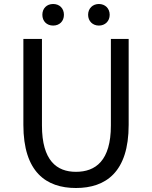

<svg xmlns="http://www.w3.org/2000/svg" viewBox="-20 -928 761 961"><path d="M360 13C510 13 624 -67 624 -303V-733H535V-300C535 -123 458 -68 360 -68C265 -68 190 -123 190 -300V-733H97V-303C97 -67 211 13 360 13ZM246 -800C278 -800 300 -822 300 -854C300 -886 278 -908 246 -908C214 -908 192 -886 192 -854C192 -822 214 -800 246 -800ZM475 -800C506 -800 529 -822 529 -854C529 -886 506 -908 475 -908C444 -908 421 -886 421 -854C421 -822 444 -800 475 -800Z"/></svg>

Font: Squished Noto Sans CJK JP Regular
Style: Regular
Weight: 400
Designer: Ryoko NISHIZUKA (kana & ideographs); Paul D. Hunt (Latin, Greek & Cyrillic); Wenlong ZHANG (bopomofo); Sandoll Communica
Foundry: Adobe Systems Incorporated
Version: Version 1.004;PS 1.004;hotconv 1.0.82;makeotf.lib2.5.63406